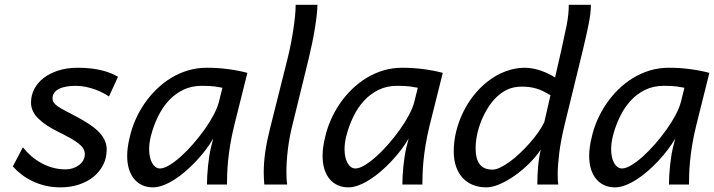

<svg xmlns="http://www.w3.org/2000/svg" viewBox="-20 -787 3046 819"><path d="M444.8 -375.5Q434.6 -382.8 419.4 -390.6Q404.3 -398.4 385.7 -405.3Q367.2 -412.1 345.9 -416.5Q324.7 -420.9 302.2 -420.9Q256.3 -420.9 230.2 -407Q204.1 -393.1 204.1 -367.7Q204.1 -356.9 209.7 -348.9Q215.3 -340.8 227.5 -332.5Q239.7 -324.2 259 -314.2Q278.3 -304.2 305.7 -289.6Q332.5 -275.4 356.2 -260.3Q379.9 -245.1 397.5 -228.3Q415 -211.4 425 -191.9Q435.1 -172.4 435.1 -149.4Q435.1 -112.8 419.7 -83Q404.3 -53.2 377.7 -32Q351.1 -10.7 315.2 0.7Q279.3 12.2 238.3 12.2Q203.1 12.2 173.1 4.9Q143.1 -2.4 117.7 -14.6Q92.3 -26.9 71.5 -43Q50.8 -59.1 34.7 -77.1L77.6 -158.7Q93.3 -138.7 113 -121.6Q132.8 -104.5 155.8 -91.8Q178.7 -79.1 204.8 -71.8Q231 -64.5 259.8 -64.5Q275.9 -64.5 290.8 -69.3Q305.7 -74.2 317.1 -82.8Q328.6 -91.3 335.2 -103.3Q341.8 -115.2 341.8 -129.4Q341.8 -141.6 335.7 -152.3Q329.6 -163.1 316.2 -174.1Q302.7 -185.1 280.8 -197.3Q258.8 -209.5 227.5 -225.1Q173.8 -251.5 143.1 -281.7Q112.3 -312 112.3 -349.6Q112.3 -379.9 126 -406.7Q139.6 -433.6 165.5 -453.9Q191.4 -474.1 228.5 -486.1Q265.6 -498 312.5 -498Q344.7 -498 371.3 -494.6Q397.9 -491.2 419.2 -485.6Q440.4 -480 456.3 -473.1Q472.2 -466.3 483.4 -459.5Z M928.7 -412.6Q917.5 -415 897.2 -418Q877 -420.9 840.3 -420.9Q796.4 -420.9 761 -403.6Q725.6 -386.2 698.7 -356.7Q671.9 -327.1 653.1 -288.1Q634.3 -249 623.5 -206.1Q616.2 -176.8 616.2 -150.9Q616.2 -133.3 619.4 -118.2Q622.6 -103 628.7 -92Q634.8 -81.1 643.3 -74.7Q651.9 -68.4 662.6 -68.4Q679.2 -68.4 702.6 -82.5Q726.1 -96.7 752 -119.9Q777.8 -143.1 804 -173.1Q830.1 -203.1 852.5 -234.6Q875 -266.1 891.1 -296.6Q907.2 -327.1 913.6 -351.6ZM862.8 0Q862.8 -16.6 864 -37.4Q865.2 -58.1 867.4 -79.6Q869.6 -101.1 872.8 -121.6Q876 -142.1 879.9 -157.7L889.6 -196.3Q876 -172.4 857.4 -147.9Q838.9 -123.5 817.1 -100.3Q795.4 -77.1 771.7 -56.6Q748 -36.1 723.9 -20.8Q699.7 -5.4 676.3 3.4Q652.8 12.2 632.3 12.2Q607.9 12.2 587.9 3.4Q567.9 -5.4 553.2 -22.5Q538.6 -39.6 530.5 -64.7Q522.5 -89.8 522.5 -122.1Q522.5 -139.6 525.1 -159.4Q527.8 -179.2 533.2 -201.2Q541.5 -238.8 557.6 -275.4Q573.7 -312 596.2 -345Q618.7 -377.9 647.5 -406Q676.3 -434.1 710 -454.6Q743.7 -475.1 782 -486.6Q820.3 -498 862.3 -498Q909.7 -498 954.8 -491.9Q1000 -485.8 1035.2 -476.1L979.5 -253.4Q968.3 -208 961.9 -168.9Q955.6 -129.9 952.6 -97.9Q949.7 -65.9 949 -41.3Q948.2 -16.6 948.2 0Z M1334 -766.6Q1334 -750.5 1331.3 -725.1Q1328.6 -699.7 1323.7 -669.2Q1318.8 -638.7 1312 -605.2Q1305.2 -571.8 1297.4 -539.6L1227.1 -252.4Q1214.4 -202.1 1208 -150.1Q1201.7 -98.1 1201.7 -54.7Q1201.7 -39.1 1202.4 -25.4Q1203.1 -11.7 1205.1 0H1107.4Q1106.4 -12.7 1105.7 -25.4Q1105 -38.1 1105 -50.8Q1105 -93.8 1111.6 -139.4Q1118.2 -185.1 1131.8 -238.8L1207.5 -540.5Q1214.4 -568.4 1220.5 -599.4Q1226.6 -630.4 1231.2 -660.6Q1235.8 -690.9 1238.5 -718.3Q1241.2 -745.6 1241.2 -766.6Z M1762.2 -412.6Q1751 -415 1730.7 -418Q1710.4 -420.9 1673.8 -420.9Q1629.9 -420.9 1594.5 -403.6Q1559.1 -386.2 1532.2 -356.7Q1505.4 -327.1 1486.6 -288.1Q1467.8 -249 1457 -206.1Q1449.7 -176.8 1449.7 -150.9Q1449.7 -133.3 1452.9 -118.2Q1456.1 -103 1462.2 -92Q1468.3 -81.1 1476.8 -74.7Q1485.4 -68.4 1496.1 -68.4Q1512.7 -68.4 1536.1 -82.5Q1559.6 -96.7 1585.4 -119.9Q1611.3 -143.1 1637.5 -173.1Q1663.6 -203.1 1686 -234.6Q1708.5 -266.1 1724.6 -296.6Q1740.7 -327.1 1747.1 -351.6ZM1696.3 0Q1696.3 -16.6 1697.5 -37.4Q1698.7 -58.1 1700.9 -79.6Q1703.1 -101.1 1706.3 -121.6Q1709.5 -142.1 1713.4 -157.7L1723.1 -196.3Q1709.5 -172.4 1690.9 -147.9Q1672.4 -123.5 1650.6 -100.3Q1628.9 -77.1 1605.2 -56.6Q1581.5 -36.1 1557.4 -20.8Q1533.2 -5.4 1509.8 3.4Q1486.3 12.2 1465.8 12.2Q1441.4 12.2 1421.4 3.4Q1401.4 -5.4 1386.7 -22.5Q1372.1 -39.6 1364 -64.7Q1356 -89.8 1356 -122.1Q1356 -139.6 1358.6 -159.4Q1361.3 -179.2 1366.7 -201.2Q1375 -238.8 1391.1 -275.4Q1407.2 -312 1429.7 -345Q1452.1 -377.9 1481 -406Q1509.8 -434.1 1543.5 -454.6Q1577.1 -475.1 1615.5 -486.6Q1653.8 -498 1695.8 -498Q1743.2 -498 1788.3 -491.9Q1833.5 -485.8 1868.7 -476.1L1813 -253.4Q1801.8 -208 1795.4 -168.9Q1789.1 -129.9 1786.1 -97.9Q1783.2 -65.9 1782.5 -41.3Q1781.7 -16.6 1781.7 0Z M2328.1 -380.9Q2312.5 -390.1 2298.3 -397.2Q2284.2 -404.3 2269.8 -408.7Q2255.4 -413.1 2240 -415.3Q2224.6 -417.5 2206.1 -417.5Q2172.4 -417.5 2146 -405.8Q2119.6 -394 2096.2 -371.1Q2075.7 -350.6 2059.6 -324.2Q2043.5 -297.9 2032 -268.8Q2020.5 -239.7 2014.6 -210.2Q2008.8 -180.7 2008.8 -154.3Q2008.8 -109.9 2025.9 -86.7Q2043 -63.5 2081.5 -63.5Q2095.2 -63.5 2114 -72.5Q2132.8 -81.5 2154.1 -96.9Q2175.3 -112.3 2197 -132.8Q2218.8 -153.3 2238.8 -175.8Q2258.8 -198.2 2275.1 -221.4Q2291.5 -244.6 2301.8 -266.1ZM2500.5 -766.6Q2500.5 -731.4 2491.2 -685.1Q2481.9 -638.7 2466.3 -573.7L2388.2 -253.9Q2372.1 -187.5 2365.5 -134Q2358.9 -80.6 2358.9 -43.9Q2358.9 -30.3 2359.4 -19.3Q2359.9 -8.3 2361.3 0H2272Q2272 -34.2 2274.9 -71.5Q2277.8 -108.9 2286.6 -148.9Q2266.6 -118.7 2237.5 -89.8Q2208.5 -61 2176.3 -38.3Q2144 -15.6 2112.1 -1.7Q2080.1 12.2 2054.7 12.2Q2022.9 12.2 1997.1 1.7Q1971.2 -8.8 1953.1 -28.6Q1935.1 -48.3 1925.3 -76.7Q1915.5 -105 1915.5 -140.6Q1915.5 -185.1 1926.3 -227.8Q1937 -270.5 1955.8 -308.8Q1974.6 -347.2 2000.5 -379.9Q2026.4 -412.6 2057.1 -437Q2095.7 -467.8 2137 -482.9Q2178.2 -498 2218.3 -498Q2235.8 -498 2253.4 -494.6Q2271 -491.2 2287.8 -485.4Q2304.7 -479.5 2320.1 -471.9Q2335.4 -464.4 2347.7 -456.5L2374.5 -573.7Q2387.2 -629.9 2396.7 -677.2Q2406.2 -724.6 2406.2 -766.6Z M2899.4 -412.6Q2888.2 -415 2867.9 -418Q2847.7 -420.9 2811 -420.9Q2767.1 -420.9 2731.7 -403.6Q2696.3 -386.2 2669.4 -356.7Q2642.6 -327.1 2623.8 -288.1Q2605 -249 2594.2 -206.1Q2586.9 -176.8 2586.9 -150.9Q2586.9 -133.3 2590.1 -118.2Q2593.3 -103 2599.4 -92Q2605.5 -81.1 2614 -74.7Q2622.6 -68.4 2633.3 -68.4Q2649.9 -68.4 2673.3 -82.5Q2696.8 -96.7 2722.7 -119.9Q2748.5 -143.1 2774.7 -173.1Q2800.8 -203.1 2823.2 -234.6Q2845.7 -266.1 2861.8 -296.6Q2877.9 -327.1 2884.3 -351.6ZM2833.5 0Q2833.5 -16.6 2834.7 -37.4Q2835.9 -58.1 2838.1 -79.6Q2840.3 -101.1 2843.5 -121.6Q2846.7 -142.1 2850.6 -157.7L2860.4 -196.3Q2846.7 -172.4 2828.1 -147.9Q2809.6 -123.5 2787.8 -100.3Q2766.1 -77.1 2742.4 -56.6Q2718.8 -36.1 2694.6 -20.8Q2670.4 -5.4 2647 3.4Q2623.5 12.2 2603 12.2Q2578.6 12.2 2558.6 3.4Q2538.6 -5.4 2523.9 -22.5Q2509.3 -39.6 2501.2 -64.7Q2493.2 -89.8 2493.2 -122.1Q2493.2 -139.6 2495.8 -159.4Q2498.5 -179.2 2503.9 -201.2Q2512.2 -238.8 2528.3 -275.4Q2544.4 -312 2566.9 -345Q2589.4 -377.9 2618.2 -406Q2647 -434.1 2680.7 -454.6Q2714.4 -475.1 2752.7 -486.6Q2791 -498 2833 -498Q2880.4 -498 2925.5 -491.9Q2970.7 -485.8 3005.9 -476.1L2950.2 -253.4Q2939 -208 2932.6 -168.9Q2926.3 -129.9 2923.3 -97.9Q2920.4 -65.9 2919.7 -41.3Q2918.9 -16.6 2918.9 0Z"/></svg>

Font: Andika New Basic
Style: Italic
Weight: 400
Italic angle: -14°
Designer: Victor Gaultney, Annie Olsen, Julie Remington, Don Collingsworth, Eric Hays
Foundry: SIL International
Version: Version 5.500